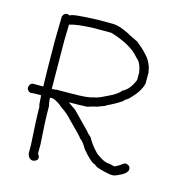

<svg xmlns="http://www.w3.org/2000/svg" viewBox="-104 -777 794 869"><g transform="rotate(15 293.0 -342.0)"><path d="M87.4 -332Q85 -408.2 84.5 -546.4Q86.4 -633.8 86.4 -659.7Q92.8 -677.2 107.9 -677.2L121.6 -673.3Q121.6 -683.1 246.1 -687.5H320.3Q345.7 -687.5 390.6 -666Q392.6 -663.6 445.3 -638.7Q476.1 -614.3 494.1 -593.8Q515.6 -573.2 527.3 -537.1Q527.3 -531.2 531.2 -517.6V-464.8Q522.5 -423.3 470.7 -375Q464.8 -375 453.1 -361.3Q422.9 -340.8 386.7 -324.2Q386.7 -320.8 345.7 -306.6Q339.4 -306.6 302.7 -294.9Q270 -293 218.8 -293Q218.8 -291 253.9 -267.6L334 -185.5Q334 -182.1 353.5 -166Q372.1 -131.3 402.3 -101.6Q440.9 -72.3 460.9 -72.3Q464.8 -72.3 490.2 -66.4H494.1Q512.2 -75.2 531.2 -89.8Q534.7 -91.8 539.1 -91.8Q560.5 -88.4 560.5 -70.3Q560.5 -50.3 515.6 -31.2Q501.5 -25.4 498 -25.4H482.4Q413.1 -38.6 406.2 -50.8Q384.3 -55.7 341.8 -107.4Q324.2 -139.2 308.6 -148.4Q308.6 -153.3 244.1 -216.8Q222.7 -241.7 191.4 -261.7Q172.9 -279.8 145 -291H129.9Q130.9 -268.1 135.3 -253.4Q135.3 -184.1 143.1 -75.7V-32.7Q150.9 -22.5 150.9 -15.1Q150.9 0.5 129.4 4.4Q108.4 4.4 102.1 -22.9V-62Q94.2 -185.1 94.2 -239.7Q90.8 -239.7 88.4 -291H60.5Q52.2 -291 39.1 -289.1Q21.5 -295.4 21.5 -310.5Q24.9 -332 43 -332ZM127.4 -332H143.6Q145.5 -333 147 -333.5Q176.3 -334 214.8 -334Q300.8 -334 320.3 -343.8Q335 -343.8 373 -363.3Q425.8 -387.2 437.5 -406.2Q471.2 -421.4 490.2 -470.7V-505.9Q484.4 -542.5 468.8 -560.5Q466.3 -560.5 447.3 -582Q405.3 -621.6 322.3 -646.5H240.2Q160.6 -644 127.4 -632.3Q127.4 -615.2 125.5 -554.2Q127 -392.1 127.4 -332Z"/></g></svg>

Font: CEF Fonts CJK
Style: Regular
Weight: 400
Designer: PartyBoss (派对大魔王)
Version: Release 2.25